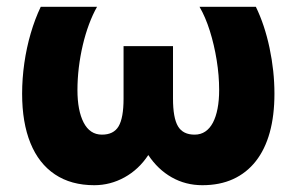

<svg xmlns="http://www.w3.org/2000/svg" viewBox="-20 -530 873 565"><path d="M257.4 15Q189.2 15 141.7 -16.8Q94.1 -48.6 69.6 -108.9Q45.1 -169.1 45.1 -254.2Q45.1 -299 51.6 -344.4Q58.1 -389.8 70.5 -432.1Q82.9 -474.5 99.9 -510H265.6Q252.8 -487.5 242 -458.6Q231.2 -429.6 223.6 -397.2Q216 -364.8 211.9 -331Q207.9 -297.2 207.9 -265.1Q207.9 -204.8 226.1 -169.4Q244.4 -134 279.6 -133.8Q314.4 -133.6 329 -158.3Q343.6 -183 343.6 -239.8V-394.2H489.1V-239.8Q489.1 -183 503.8 -158.3Q518.5 -133.6 553.1 -133.8Q570.8 -133.9 584.2 -143Q597.6 -152.1 606.6 -169.2Q615.6 -186.4 620.2 -210.5Q624.9 -234.6 624.9 -265.1Q624.9 -308.2 617.6 -353.1Q610.4 -398 597.5 -439.1Q584.6 -480.1 567.1 -510H732.9Q758.8 -457 773.2 -389Q787.6 -321 787.6 -254.2Q787.6 -190.2 773.8 -140.2Q759.9 -90.1 732.7 -55.6Q705.5 -21 666.1 -3Q626.8 15 575.4 15Q526.2 15 485.3 -8.2Q444.4 -31.4 416.4 -73.8Q388.5 -31.4 346.6 -8.2Q304.6 15 257.4 15Z"/></svg>

Font: Geologica-Sharp
Style: Regular
Weight: 100
Designer: Sindre Bremnes, Frode Helland
Foundry: Monokrom Skriftforlag AS
Version: Version 1.010;gftools[0.9.28]